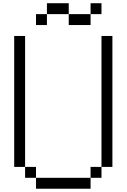

<svg xmlns="http://www.w3.org/2000/svg" viewBox="-20 -1153 773 1173"><path d="M600 -933.3H666.7V-133.3H600ZM600 -1133.3V-1066.7H533.3V-1133.3ZM600 -133.3V-66.7H533.3V-133.3ZM133.3 -133.3H66.7V-933.3H133.3ZM133.3 -66.7V-133.3H200V-66.7ZM266.7 -1000H200V-1066.7H266.7ZM266.7 -1066.7V-1133.3H400V-1066.7ZM400 -1000V-1066.7H533.3V-1000ZM533.3 -66.7V0H200V-66.7Z"/></svg>

Font: Galmuri14 Regular
Style: Regular
Weight: 400
Designer: Lee Minseo (quiple)
Version: Version 2.399;hotconv 1.1.1;makeotfexe 2.6.0 DEVELOPMENT